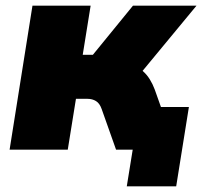

<svg xmlns="http://www.w3.org/2000/svg" viewBox="-20 -530 730 680"><path d="M14 0 95 -510H301L273 -336H309L451 -510H676L485 -279Q500 -266 510.5 -249Q521 -232 528 -213L550 -151H649L604 130H429L450 0H391L340 -144Q333 -164 320 -172Q307 -180 290 -180H249L220 0Z"/></svg>

Font: Mulish ExtraBlack
Style: Italic
Weight: 1000
Italic angle: -9°
Designer: Vernon Adams
Foundry: Vernon Adams
Version: Version 3.603; ttfautohint (v1.8.3)